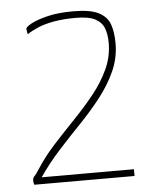

<svg xmlns="http://www.w3.org/2000/svg" viewBox="-47 -640 544 680"><g transform="rotate(-5 225.0 -300.0)"><path d="M48 0Q48 0 46.5 -4Q45 -8 45 -15Q45 -25 51 -30.5Q57 -36 67 -52Q95 -96 132.5 -137Q170 -178 208.5 -218Q247 -258 280 -299Q313 -340 333.5 -384.5Q354 -429 354 -478Q354 -507 346 -529Q338 -551 315 -563.5Q292 -576 245 -576Q201 -576 167.5 -570Q134 -564 110.5 -554Q87 -544 71 -533Q70 -539 69 -543Q68 -547 68 -553Q68 -559 88 -570Q108 -581 146 -590.5Q184 -600 239 -600Q298 -600 328 -585Q358 -570 368 -542Q378 -514 378 -474Q378 -422 357 -375.5Q336 -329 302 -285.5Q268 -242 227.5 -200Q187 -158 147.5 -114.5Q108 -71 76 -24H321Q321 -24 333.5 -24Q346 -24 362.5 -24Q379 -24 391.5 -24Q404 -24 404 -24Q404 -24 404 -12Q404 0 404 0Z"/></g></svg>

Font: Yanone Kaffeesatz ExtraLight
Style: Regular
Weight: 200
Designer: Yanone (Cyrillic: Daniel Pouzeot, Huerta Tipografica, and Cyreal)
Foundry: Yanone
Version: Version 2.003